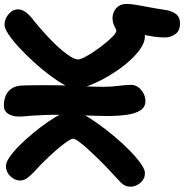

<svg xmlns="http://www.w3.org/2000/svg" viewBox="1 -757 949 991"><g transform="rotate(-90 475.5 -261.5)"><path d="M849 193Q812.4 193 795.5 169.6Q778.6 146.2 777.8 119.4Q777 95 781.9 58.1Q786.8 21.2 796.6 -13.6L833.6 -12.8Q828.6 -2.4 819.2 4.7Q809.8 11.8 781.8 11.8Q755.4 11.8 725.2 -7.6Q695 -27 665.1 -58.7Q635.2 -90.4 608.1 -129.6Q581 -168.8 559.7 -209.4Q538.4 -250 526.1 -285.8Q513.8 -321.6 513.8 -346.4Q513.8 -368.2 532.9 -403.3Q552 -438.4 583 -479.8Q614 -521.2 651.5 -562.2Q689 -603.2 726.1 -637.5Q763.2 -671.8 794 -692.2Q824.8 -712.6 843 -712.6Q863.2 -712.6 881.2 -702.9Q899.2 -693.2 911 -677.7Q922.8 -662.2 922.8 -642.6Q922.8 -625 911 -607.4Q899.2 -589.8 878.6 -572.6Q849.6 -549.8 819.2 -523.2Q788.8 -496.6 760.9 -469.3Q733 -442 711.3 -416.1Q689.6 -390.2 676.9 -368.6Q664.2 -347 664.2 -333.2Q664.2 -321.8 676.3 -298.3Q688.4 -274.8 707.3 -247.1Q726.2 -219.4 747 -193.8Q767.8 -168.2 785.3 -151.9Q802.8 -135.6 812 -135.6Q816 -135.6 821.7 -138.4Q827.4 -141.2 835.6 -145.4Q843.8 -149.6 854.6 -152.4Q865.4 -155.2 878.2 -155.2Q894.8 -155.2 911.7 -147.4Q928.6 -139.6 939.6 -123.5Q950.6 -107.4 950.6 -83Q950.6 -61.4 945.5 -30.9Q940.4 -0.4 933.4 36.1Q926.4 72.6 920.6 112.4Q916.2 147 900.3 170Q884.4 193 849 193ZM77.6 12.2Q48 12.2 27.7 -10.9Q7.4 -34 7.4 -63Q7.4 -78.2 14.1 -92.2Q20.8 -106.2 42.4 -125.2Q68.4 -149 97.7 -176.6Q127 -204.2 154.8 -232.7Q182.6 -261.2 205.3 -286.5Q228 -311.8 241.4 -330.7Q254.8 -349.6 254.8 -359Q254.8 -368 242.4 -386.5Q230 -405 210.3 -429.1Q190.6 -453.2 167 -478.4Q143.4 -503.6 120.4 -526.1Q97.4 -548.6 79.6 -564.4Q63.2 -580 51.2 -596.9Q39.2 -613.8 39.2 -631.6Q39.2 -659.6 61.4 -682.6Q83.6 -705.6 114.2 -705.6Q132.4 -705.6 160.7 -686.2Q189 -666.8 221 -634.6Q253 -602.4 284.7 -564.1Q316.4 -525.8 342.6 -487.4Q368.8 -449 384.8 -417Q400.8 -385 400.8 -366.6Q400.8 -345.8 382.6 -310.3Q364.4 -274.8 334 -232.2Q303.6 -189.6 267.6 -146.5Q231.6 -103.4 195.1 -67.7Q158.6 -32 127.5 -9.9Q96.4 12.2 77.6 12.2ZM449.6 14.6Q418.2 14.6 401.5 -11.2Q384.8 -37 378.5 -81.4Q372.2 -125.8 372.2 -181.6Q372.2 -205 373.1 -233.4Q374 -261.8 375 -292.6Q376 -323.4 377.1 -353.8Q378.2 -384.2 378.4 -411.8Q379 -466.2 377.6 -502.6Q376.2 -539 374.5 -563Q372.8 -587 371.1 -604.5Q369.4 -622 369.4 -639.2Q369.4 -670 383.2 -693Q397 -716 426.8 -716Q453.8 -716 477.2 -706.5Q500.6 -697 515.2 -674.5Q529.8 -652 530 -613.2Q530.2 -604.6 530.7 -580Q531.2 -555.4 531.2 -523.7Q531.2 -492 531 -460.1Q530.8 -428.2 530.2 -405Q527.2 -344.4 525.1 -293.1Q523 -241.8 523 -199Q523 -162.6 528 -123.3Q533 -84 533 -58.6Q533 -38.8 520.5 -22Q508 -5.2 488.9 4.7Q469.8 14.6 449.6 14.6Z"/></g></svg>

Font: Shantell Sans Light
Style: Regular
Weight: 300
Designer: Stephen Nixon, Anya Danilova, Shantell Martin
Foundry: Arrow Type
Version: Version 1.011;[c5ecc13dd]